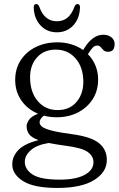

<svg xmlns="http://www.w3.org/2000/svg" viewBox="-20 -683 586 948"><path d="M335 -20.5Q430 -8 468.8 23.8Q507.5 55.5 507.5 106.5Q507.5 167.5 444.5 206.2Q381.5 245 263.5 245Q147.5 245 94 211.2Q40.5 177.5 40.5 128.5Q40.5 90 70.2 58.2Q100 26.5 170 9Q135.5 -4 123.5 -20.8Q111.5 -37.5 111.5 -60.5Q111.5 -74 123.5 -91.5Q135.5 -109 168 -121.5Q116.5 -142.5 85.8 -186.5Q55 -230.5 55 -288Q55 -343.5 82 -385.2Q109 -427 156.2 -450.5Q203.5 -474 263 -474Q300.5 -474 332.8 -464Q365 -454 390.5 -436L395.5 -444Q437 -511.5 490 -511.5Q514 -511.5 530 -498.8Q546 -486 546 -466Q546 -427.5 514.5 -427.5Q499 -427.5 491.2 -435Q483.5 -442.5 477.2 -450.2Q471 -458 460.5 -458Q446.5 -458 436.8 -446.8Q427 -435.5 414 -415.5Q438 -391.5 451.2 -359.5Q464.5 -327.5 464.5 -290.5Q464.5 -235.5 437.8 -193.5Q411 -151.5 364.8 -127.8Q318.5 -104 260.5 -104Q227 -104 196.5 -112Q175.5 -95.5 175.5 -79Q175.5 -66.5 189 -56.5Q202.5 -46.5 237 -37.8Q271.5 -29 335 -20.5ZM255 -438Q197 -438 162.5 -399.2Q128 -360.5 128.5 -300Q129 -227 167 -183.2Q205 -139.5 264.5 -139.5Q323 -139.5 357.2 -179Q391.5 -218.5 391.5 -280Q391 -350.5 353.5 -394.2Q316 -438 255 -438ZM102.5 116Q102.5 153.5 141.2 178.8Q180 204 275.5 204Q354 204 397.8 180.5Q441.5 157 441.5 117.5Q441.5 87.5 412.5 67Q383.5 46.5 303 36.5Q255 30 221 23Q162.5 32 132.5 58.2Q102.5 84.5 102.5 116ZM261 -578Q323 -578 348 -651Q353.5 -663 362.5 -663Q376 -663 375 -644.5Q372.5 -590 341 -556.8Q309.5 -523.5 261 -523.5Q212.5 -523.5 180.8 -556.8Q149 -590 146.5 -644.5Q145.5 -663 159.5 -663Q168 -663 173.5 -651Q198.5 -578 261 -578Z"/></svg>

Font: Fraunces 9pt SuperSoft Light
Style: Regular
Weight: 300
Version: Version 1.000;[b76b70a41]